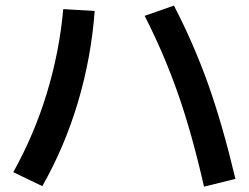

<svg xmlns="http://www.w3.org/2000/svg" viewBox="-20 -704 904 698"><path d="M505.9 -646.5 612.3 -683.6Q684.6 -544.4 736.6 -398.2Q788.6 -252 835.9 -53.7L721.7 -25.4Q678.7 -215.3 627.9 -361.1Q577.1 -506.8 505.9 -646.5ZM210 -670.9 324.2 -664.1Q311.5 -494.1 263.4 -332.5Q215.3 -170.9 133.8 -27.3L28.3 -78.1Q104.5 -214.8 150.1 -364.7Q195.8 -514.6 210 -670.9Z"/></svg>

Font: Pretendard GOV SemiBold
Style: Regular
Weight: 600
Designer: Base glyphs from Inter by Rasmus Andersson; Hangeul glyphs from Noto Sans CJK(Source Han Sans) by Jang Soo-young and Kan
Foundry: Kil Hyung-jin
Version: Version 1.309